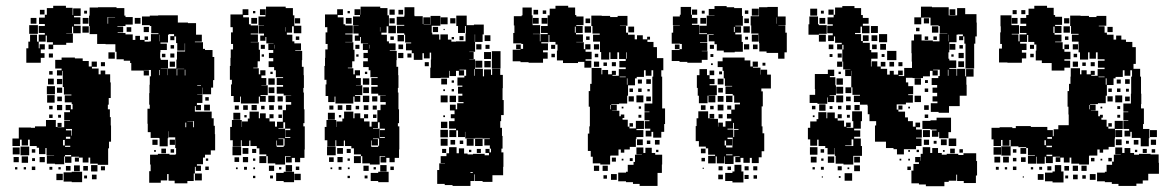

<svg xmlns="http://www.w3.org/2000/svg" viewBox="-20 -613 4036 664"><path d="M142 -490H138V-469H114V-493H135V-499H114V-523H135V-530H115V-552H135V-562H142V-585H164V-593H208V-586H231V-561H233V-584H259V-558H236V-553H258V-529H236V-524H259V-498H233V-521H229V-498H209V-497H232V-465H209V-458H164V-443H148V-459H163V-467H142ZM723 -149H724V-93H709V-78H689V-68H682V-45H661V-40H675V-22H657V-36H654V-13H650V13H628V21H584V12H563V-11H558V11H536V19H496V-21H501V-44H499V-78H526V-81H566V-78H587V-80H589V-101H586V-138H563V-159H562V-135H560V-107H532V-135H530V-136H501V-156H491V-185H490V-237H498V-251H496V-291H497V-320H498V-349H502V-371H478V-370H495V-352H477V-369H434V-395H430V-403H408V-408H383V-434H379V-460H345V-461H316V-495H290V-523H288V-559H290V-587H319V-588H383V-585H410V-559H414V-554H439V-528H414V-523H386V-521H406V-501H387V-499H414V-494H439V-475H448V-489H464V-475H480V-469H497V-470H502V-495H528V-498H503V-523H498V-526H471V-556H498V-559H527V-560H595V-535H630V-533H658V-493H678V-469H654V-467H682V-444H689V-440H715V-416H721V-336H717V-310H710V-287H682V-310H681V-286H662V-285H680V-257H661V-250H675V-232H657V-246H654V-227H712V-204H719V-178H723ZM118 -579H134V-563H118ZM271 -576H281V-566H271ZM378 -553V-554H352V-531H354V-553ZM86 -551H106V-531H86ZM266 -551H286V-531H266ZM446 -551H466V-531H446ZM81 -526H111V-496H81ZM265 -522H287V-500H265ZM477 -520H495V-502H477ZM434 -519V-503H418V-519ZM561 -493V-466H535V-462H557V-440H535V-432H534V-411H536V-406H561V-376H536V-375H560V-353H561V-376H590V-407H592V-435H620V-463H619V-438H593V-464H589V-487H583V-474H569V-488H582V-495H564V-493ZM134 -413H121V-396H71V-446H78V-469H84V-493H108V-469H114V-446H117V-460H135V-442H121V-429H134ZM531 -493H530V-470H531ZM480 -487H492V-475H480ZM570 -457H582V-445H570ZM377 -410H355V-432H377ZM149 -428H163V-414H149ZM569 -428H583V-414H569ZM552 -415H540V-427H552ZM360 -208H363V-179H364V-123H357V-100H354V-43H318V-47H292V-68H286V-51H266V-68H253V-71H227V-50H205V-72H226V-77H205V-72H202V-45H170V-47H142V-75H167V-76H141V-101H137V-80H115V-102H107V-108H83V-130H77V-110H55V-130H49V-108H23V-134H45V-172H87V-171H101V-176H139V-198H173V-174H179V-173H202V-195H222V-197H202V-225H222V-232H207V-250H225V-235H231V-253H228V-259H204V-283H227V-286H201V-312H197V-368H195V-352H177V-370H193V-376H171V-406H193V-414H239V-411H266V-402H287V-383H297V-400H315V-382H298V-376H321V-356H328V-369H344V-356H361V-328H363V-274H356V-251H353V-235H360ZM567 -400H585V-382H567ZM329 -384V-398H343V-384ZM617 -375H591V-352H593V-374H617ZM621 -372H619V-352H621ZM532 -353V-371H530V-353ZM162 -367V-355H150V-367ZM166 -321H146V-341H166ZM177 -340H195V-322H177ZM675 -318H662V-316H675ZM142 -315H170V-287H142ZM195 -292H177V-310H195ZM143 -284H169V-258H143ZM194 -279V-263H178V-279ZM690 -265V-277H702V-265ZM706 -231H686V-251H706ZM195 -232H177V-250H195ZM150 -247H162V-235H150ZM162 -205H150V-217H162ZM191 -216V-206H181V-216ZM648 -173H651V-194H628V-193H648ZM624 -189H621V-173H624ZM179 -188H193V-174H179ZM227 -144H229V-167H208V-162H227ZM223 -140H208V-133H223ZM507 -130H525V-112H507ZM567 -130H585V-112H567ZM198 -110H204V-129H198ZM223 -109H205V-105H223ZM81 -76H51V-106H81ZM48 -79H24V-103H48ZM538 -83V-99H554V-83ZM102 -85H90V-97H102ZM582 -97V-85H570V-97ZM519 -94V-88H513V-94ZM77 -50H55V-72H77ZM45 -52H27V-70H45ZM135 -52H117V-70H135ZM253 -54H239V-68H253ZM91 -56V-66H101V-56ZM692 -57V-65H700V-57ZM317 -20H295V-42H317ZM236 -21V-41H256V-21ZM208 -23V-39H224V-23ZM284 -23H268V-39H284ZM343 -24H329V-38H343ZM102 -25H90V-37H102ZM702 -25H690V-37H702ZM161 -26H151V-36H161ZM40 -27H32V-35H40ZM70 -27H62V-35H70ZM182 -27V-35H190V-27ZM200 -17H228V-19H264V17H228V15H200ZM678 -13V11H654V-13ZM197 10H175V-12H197ZM314 7H298V-9H314ZM281 4H271V-6H281Z M1029 -187V-176H1034V-96H1033V-67H1018V-52H1000V-67H989V-51H969V-71H985V-73H966V-44H932V-48H906V-73H901V-79H877V-100H868V-108H846V-127H842V-108H816V-128H813V-107H785V-128H776V-174H782V-198H816V-174H817V-193H837V-203H843V-227H875V-204H879V-221H899V-204H912V-193H931V-175H938V-192H958V-232H969V-251H987V-260H968V-282H987V-283H961V-289H937V-313H959V-319H937V-343H959V-346H934V-370H928V-381H909V-401H925V-412H910V-430H925V-440H908V-462H926V-463H901V-485H898V-472H880V-490H893V-497H875V-525H893V-526H874V-556H898V-561H879V-581H899V-562H900V-590H968V-585H993V-560H998V-524H1022V-498H996V-522H990V-500H972V-493H991V-470H998V-463H1021V-439H1001V-437H1025V-405H1024V-382H1030V-353H1031V-309H1029V-293H1031V-235H1033V-187ZM779 -321H782V-337H775V-385H777V-413H778V-442H786V-461H779V-501H785V-519H777V-563H819V-581H839V-561H821V-553H841V-529H847V-525H873V-497H847V-494H872V-468H847V-467H875V-441H879V-401H871V-379H856V-377H875V-356H880V-370H898V-352H884V-343H901V-319H884V-318H906V-284H881V-281H899V-261H879V-279H875V-255H813V-279H810V-260H788V-281H779ZM855 -575H863V-567H855ZM849 -551H869V-531H849ZM1000 -550H1018V-532H1000ZM968 -519H967V-504H968ZM1015 -487V-475H1003V-487ZM882 -458H896V-444H882ZM930 -445H931V-458H930ZM893 -425V-417H885V-425ZM915 -357V-365H923V-357ZM930 -320H908V-342H930ZM929 -311V-291H909V-311ZM930 -260H908V-282H930ZM940 -280H958V-262H940ZM868 -250V-232H850V-250ZM821 -249H837V-233H821ZM927 -249V-233H911V-249ZM792 -234V-248H806V-234ZM942 -248H956V-234H942ZM895 -247V-235H883V-247ZM811 -199H787V-223H811ZM912 -218H926V-204H912ZM955 -217V-205H943V-217ZM833 -215V-207H825V-215ZM966 -168V-136H984V-139H967V-163H984V-168H966V-190H960V-170H943V-168ZM961 -109H964V-134H943V-132H960V-110H938V-127H936V-109H937V-105H961ZM814 -76H784V-106H814ZM839 -81H819V-101H839ZM866 -84H852V-98H866ZM901 -49H877V-73H901ZM838 -52H820V-70H838ZM807 -53H791V-69H807ZM863 -57H855V-65H863ZM968 -20V-42H990V-20ZM928 -22H910V-40H928ZM1003 -25V-37H1015V-25ZM834 -26H824V-36H834ZM945 -27V-35H953V-27ZM802 -28H796V-34H802ZM856 -28V-34H862V-28ZM935 -15H961V-19H997V17H961V13H935ZM1020 10H998V-12H1020ZM924 4H914V-6H924ZM863 3H855V-5H863Z M1360 -187H1356V-176H1361V-96H1360V-67H1345V-52H1327V-67H1316V-51H1296V-71H1312V-73H1293V-44H1259V-48H1233V-73H1228V-79H1204V-100H1195V-108H1173V-127H1169V-108H1143V-128H1140V-107H1112V-128H1103V-174H1109V-198H1143V-174H1144V-193H1164V-203H1170V-227H1202V-204H1206V-221H1226V-204H1239V-193H1258V-175H1265V-192H1285V-232H1296V-251H1314V-260H1295V-282H1314V-283H1288V-289H1264V-313H1286V-319H1264V-343H1286V-346H1261V-370H1255V-381H1236V-401H1252V-412H1237V-430H1252V-440H1235V-462H1253V-463H1228V-485H1225V-472H1207V-490H1220V-497H1202V-525H1220V-526H1201V-556H1225V-561H1206V-581H1226V-562H1227V-590H1295V-585H1320V-560H1325V-524H1349V-498H1323V-522H1317V-500H1299V-493H1318V-470H1325V-463H1348V-439H1328V-437H1352V-405H1351V-382H1357V-353H1358V-309H1356V-293H1358V-235H1360ZM1713 -215V-194H1710V-171H1716V-143H1718V-99H1714V-86H1721V-36H1720V-7H1683V16H1649V13H1622V-10H1620V13H1607V30H1545V27H1518V23H1492V-25H1499V-48H1519V-49H1504V-73H1524V-83H1533V-104H1559V-83H1567V-100H1585V-82H1597V-79H1616V-81H1656V-76H1671V-84H1659V-98H1673V-86H1678V-99H1674V-110H1655V-132H1674V-134H1649V-136H1623V-134H1589V-157H1588V-139H1564V-162H1558V-139H1534V-163H1557V-168H1533V-194H1552V-204H1539V-218H1552V-231H1536V-251H1556V-235H1561V-256H1583V-260H1565V-282H1579V-289H1564V-313H1579V-317H1562V-345H1586V-351H1592V-372H1569V-370H1585V-352H1567V-368H1557V-350H1535V-368H1533V-344H1504V-343H1468V-379H1470V-407H1471V-431H1466V-411H1446V-429H1441V-406H1411V-429H1404V-439H1384V-463H1402V-466H1381V-493H1378V-498H1353V-524H1378V-527H1352V-555H1378V-559H1379V-588H1413V-559H1414V-557H1442V-530H1444V-553H1468V-529H1445V-528H1469V-558H1503V-524H1473V-500H1475V-494H1499V-476H1503V-494H1529V-476H1541V-469H1557V-470H1590V-497H1591V-523H1588V-499H1564V-523H1558V-559H1594V-526H1619V-528H1653V-494H1649V-468H1623V-494H1622V-468H1623V-434H1603V-433H1618V-409H1603V-408H1623V-375H1650V-349H1654V-373H1678V-354H1682V-375H1710V-354H1719V-308H1718V-267H1722V-215ZM1106 -321H1109V-337H1102V-385H1104V-413H1105V-442H1113V-461H1106V-501H1112V-519H1104V-563H1146V-581H1166V-561H1148V-553H1168V-529H1174V-525H1200V-497H1174V-494H1199V-468H1174V-467H1202V-441H1206V-401H1198V-379H1183V-377H1202V-356H1207V-370H1225V-352H1211V-343H1228V-319H1211V-318H1233V-284H1208V-281H1226V-261H1206V-279H1202V-255H1140V-279H1137V-260H1115V-281H1106ZM1327 -580H1345V-562H1327ZM1358 -579H1374V-563H1358ZM1182 -575H1190V-567H1182ZM1504 -553H1528V-529H1504ZM1176 -551H1196V-531H1176ZM1327 -550H1345V-532H1327ZM1537 -550H1555V-532H1537ZM1495 -520V-502H1477V-520ZM1295 -519H1294V-504H1295ZM1518 -513V-509H1514V-513ZM1377 -470H1355V-492H1377ZM1656 -491H1676V-471H1656ZM1569 -474V-488H1583V-474ZM1342 -487V-475H1330V-487ZM1550 -485V-477H1542V-485ZM1627 -442V-460H1645V-442ZM1358 -443V-459H1374V-443ZM1209 -458H1223V-444H1209ZM1257 -445H1258V-458H1257ZM1673 -458V-444H1659V-458ZM1711 -436V-376H1681V-436ZM1654 -433H1678V-409H1654ZM1375 -412H1357V-430H1375ZM1403 -414H1389V-428H1403ZM1220 -425V-417H1212V-425ZM1648 -379H1624V-403H1648ZM1677 -402V-380H1655V-402ZM1463 -384H1449V-398H1463ZM1622 -374H1620V-351H1622ZM1242 -357V-365H1250V-357ZM1257 -320H1235V-342H1257ZM1506 -341H1526V-321H1506ZM1542 -335H1550V-327H1542ZM1256 -311V-291H1236V-311ZM1550 -297H1542V-305H1550ZM1519 -304V-298H1513V-304ZM1528 -259H1504V-283H1528ZM1257 -260H1235V-282H1257ZM1557 -260H1535V-282H1557ZM1267 -280H1285V-262H1267ZM1195 -250V-232H1177V-250ZM1148 -249H1164V-233H1148ZM1254 -249V-233H1238V-249ZM1119 -234V-248H1133V-234ZM1269 -248H1283V-234H1269ZM1222 -247V-235H1210V-247ZM1138 -199H1114V-223H1138ZM1239 -218H1253V-204H1239ZM1282 -217V-205H1270V-217ZM1160 -215V-207H1152V-215ZM1513 -208V-214H1519V-208ZM1527 -170H1505V-192H1527ZM1293 -168V-136H1311V-139H1294V-163H1311V-168H1293V-190H1287V-170H1270V-168ZM1529 -138H1503V-164H1529ZM1288 -109H1291V-134H1270V-132H1287V-110H1265V-127H1263V-109H1264V-105H1288ZM1649 -108H1623V-134H1649ZM1504 -133H1528V-109H1504ZM1594 -133H1618V-109H1594ZM1538 -113V-129H1554V-113ZM1570 -115V-127H1582V-115ZM1141 -76H1111V-106H1141ZM1166 -81H1146V-101H1166ZM1193 -84H1179V-98H1193ZM1523 -98V-84H1509V-98ZM1629 -84V-98H1643V-84ZM1610 -95V-87H1602V-95ZM1228 -49H1204V-73H1228ZM1165 -52H1147V-70H1165ZM1134 -53H1118V-69H1134ZM1190 -57H1182V-65H1190ZM1295 -20V-42H1317V-20ZM1255 -22H1237V-40H1255ZM1342 -25H1330V-37H1342ZM1161 -26H1151V-36H1161ZM1272 -27V-35H1280V-27ZM1129 -28H1123V-34H1129ZM1183 -28V-34H1189V-28ZM1262 -15H1288V-19H1324V17H1288V13H1262ZM1615 -18H1607V-15H1615ZM1251 4H1241V-6H1251ZM1190 3H1182V-5H1190Z M2025 -403V-379H2001V-399H1979V-395H1927V-404H1906V-438H1908V-459H1901V-468H1880V-492H1877V-467H1852V-463H1875V-439H1858V-432H1874V-410H1858V-396H1808V-398H1780V-401H1753V-441H1780V-443H1765V-459H1781V-444H1789V-461H1783V-463H1755V-499H1759V-525H1757V-557H1784V-560H1787V-587H1819V-560H1822V-526H1848V-496H1823V-495H1847V-470H1849V-495H1874V-499H1851V-523H1874V-560H1881V-583H1901V-593H1945V-587H1969V-561H1973V-556H1998V-526H1973V-523H1995V-499H1972V-494H1996V-468H1973V-467H1999V-443H2004V-460H2022V-442H2005V-434H2026V-408H2005V-403ZM1825 -579H1841V-563H1825ZM1857 -577H1869V-565H1857ZM2270 -238H2280V-184H2277V-157H2267V-137H2239V-157H2233V-141H2213V-161H2229V-168H2210V-194H2226V-197H2209V-225H2226V-227H2209V-255H2236V-348H2239V-370H2233V-351H2213V-370H2207V-347H2182V-342H2176V-318H2152V-282H2149V-255H2121V-253H2094V-251H2113V-231H2097V-230H2122V-211H2127V-217H2139V-205H2133V-199H2151V-175H2157V-169H2179V-195H2207V-167H2181V-163H2205V-139H2181V-133H2179V-105H2158V-96H2139V-85H2127V-96H2119V-75H2091V-73H2090V-44H2056V-48H2030V-71H2023V-91H2013V-151H2018V-176H2020V-244H2016V-298H2021V-323H2026V-378H2060V-356H2063V-371H2083V-356H2096V-368H2110V-354H2098V-351H2120V-374H2144V-380H2122V-402H2144V-409H2121V-432H2115V-409H2091V-432H2087V-407H2059V-433H2055V-469H2031V-493H2054V-497H2029V-523H2025V-559H2061V-558H2090V-554H2116V-558H2150V-524H2124V-523H2145V-500H2152V-493H2175V-477H2183V-491H2203V-477H2218V-486H2228V-476H2219V-468H2240V-450H2252V-412H2274V-370H2267V-348H2270ZM1823 -551H1843V-531H1823ZM1853 -551H1873V-531H1853ZM2005 -549H2021V-533H2005ZM2002 -522H2024V-500H2002ZM1971 -521H1968V-500H1971ZM2153 -521H2173V-501H2153ZM2019 -487V-475H2007V-487ZM2034 -460H2052V-442H2034ZM1900 -444H1886V-458H1900ZM2147 -432H2145V-410H2147ZM1899 -415H1887V-427H1899ZM2049 -427V-415H2037V-427ZM2052 -382H2034V-400H2052ZM2096 -398H2110V-384H2096ZM2067 -385V-397H2079V-385ZM2123 -348V-346H2144V-348ZM2148 -320H2150V-342H2148ZM2215 -339H2231V-323H2215ZM2186 -338H2200V-324H2186ZM2157 -295V-307H2169V-295ZM2199 -307V-295H2187V-307ZM2227 -305V-297H2219V-305ZM2181 -283H2205V-259H2181ZM2172 -262H2154V-280H2172ZM2231 -263H2215V-279H2231ZM2093 -250H2091V-235H2093ZM2189 -237V-245H2197V-237ZM2136 -244V-238H2130V-244ZM2198 -206H2188V-216H2198ZM2157 -187H2169V-175H2157ZM2183 -111V-131H2203V-111ZM2245 -129H2261V-113H2245ZM2217 -115V-127H2229V-115ZM2234 -84H2246V-78H2270V-44H2269V-15H2254V30H2192V23H2169V17H2145V14H2118V-16H2145V-19H2151V-43H2171V-53H2176V-78H2200V-79H2181V-103H2205V-84H2212V-102H2234ZM2257 -95V-87H2249V-95ZM2096 -54V-68H2110V-54ZM2158 -56V-66H2168V-56ZM2130 -58V-64H2136V-58ZM2052 -22H2034V-40H2052ZM2082 -22H2064V-40H2082ZM2113 9H2093V-11H2113ZM2079 5H2067V-7H2079Z M2407 -406V-396H2357V-399H2330V-402H2303V-440H2330V-443H2338V-461H2332V-462H2303V-500H2308V-525H2331V-526H2307V-556H2331V-562H2334V-589H2370V-562H2373V-551H2392V-531H2373V-527H2398V-495H2425V-498H2399V-524H2424V-559H2451V-560H2431V-582H2451V-592H2493V-588H2519V-585H2546V-558H2549V-524H2523V-522H2543V-500H2523V-494H2545V-468H2549V-434H2521V-432H2483V-438H2459V-460H2451V-470H2431V-492H2448V-494H2426V-467H2401V-465H2426V-437H2407V-436H2427V-406ZM2696 -525V-500H2701V-432H2693V-410H2671V-430H2631V-435H2606V-464H2605V-492H2604V-469H2580V-493H2603V-497H2578V-525H2576V-557H2605V-588H2634V-589H2670V-556H2697V-526H2672V-525ZM2580 -583H2604V-559H2580ZM2373 -580H2391V-562H2373ZM2556 -577H2568V-565H2556ZM2407 -576H2417V-566H2407ZM2667 -553H2666V-531H2667ZM2402 -551H2422V-531H2402ZM2554 -549H2570V-533H2554ZM2551 -522H2573V-500H2551ZM2521 -520H2518V-502H2521ZM2557 -476V-486H2567V-476ZM2571 -442H2553V-460H2571ZM2314 -443V-459H2330V-443ZM2584 -443V-459H2600V-443ZM2435 -458H2449V-444H2435ZM2437 -426H2447V-416H2437ZM2611 -372H2633V-355H2646V-307H2613V-297H2618V-245H2614V-176H2617V-152H2623V-90H2614V-69H2604V-49H2580V-67H2573V-50H2551V-67H2541V-52H2523V-70H2538V-72H2517V-46H2487V-72H2485V-48H2459V-72H2455V-48H2429V-74H2453V-78H2429V-100H2421V-106H2397V-125H2386V-177H2389V-204H2395V-228H2429V-204H2434V-219H2450V-203H2435V-202H2463V-175H2464V-189H2480V-175H2489V-194H2509V-203H2494V-219H2509V-234H2521V-252H2539V-258H2519V-283H2514V-288H2489V-314H2512V-316H2487V-342H2483V-368H2479V-381H2462V-401H2479V-414H2555V-404H2575V-383H2583V-400H2601V-382H2584V-379H2610V-355H2611ZM2617 -386V-396H2627V-386ZM2445 -394V-388H2439V-394ZM2459 -318V-284H2431V-283H2454V-259H2430V-282H2427V-256H2397V-282H2393V-309H2390V-353H2399V-374H2425V-353H2434V-340H2451V-322H2434V-318ZM2434 -369H2450V-353H2434ZM2467 -356V-366H2477V-356ZM2482 -321H2462V-341H2482ZM2464 -293V-309H2480V-293ZM2491 -282H2513V-260H2491ZM2462 -281H2482V-261H2462ZM2462 -251H2482V-231H2462ZM2420 -249V-233H2404V-249ZM2495 -234V-248H2509V-234ZM2448 -247V-235H2436V-247ZM2479 -218V-204H2465V-218ZM2518 -188H2515V-168H2496V-165H2516V-139H2519V-164H2534V-167H2518ZM2491 -127H2486V-110H2491V-103H2513V-110H2514V-137H2496V-132H2513V-110H2491ZM2420 -83H2404V-99H2420ZM2513 -79H2491V-76H2513ZM2418 -55H2406V-67H2418ZM2520 -43H2544V-20H2551V18H2513V13H2488V-15H2513V-20H2520ZM2465 -24V-38H2479V-24ZM2569 -24H2555V-38H2569ZM2599 -24H2585V-38H2599ZM2496 -25V-37H2508V-25ZM2414 -29H2410V-33H2414ZM2480 7H2464V-9H2480ZM2569 6H2555V-8H2569ZM2598 5H2586V-7H2598Z M3148 -97H3106V-79H3082V-97H3070V-101H3044V-123H3006V-179H3010V-194H2987V-218H2981V-247H2980V-251H2954V-260H2933V-282H2954V-285H2928V-311H2924V-350H2903V-372H2921V-373H2896V-400H2893V-442H2897V-458H2893V-442H2875V-460H2891V-465H2868V-487H2864V-471H2844V-491H2860V-498H2841V-524H2860V-529H2842V-553H2863V-562H2868V-587H2893V-592H2935V-585H2958V-561H2964V-551H2984V-531H2964V-524H2987V-498H2961V-521H2956V-499H2937V-495H2958V-471H2964V-465H2988V-440H2993V-432H3015V-410H2993V-402H2992V-383H2994V-401H3014V-383H3026V-375H3048V-355H3057V-368H3071V-355H3086V-369H3102V-353H3088V-350H3107V-378H3134V-400H3133V-429H3132V-473H3141V-494H3167V-473H3206V-470H3229V-496H3256V-497H3230V-523H3226V-525H3198V-552H3166V-529H3142V-553H3165V-590H3203V-588H3261V-560H3290V-585H3318V-564H3357V-535H3358V-487H3353V-462H3349V-376H3319V-462H3315V-487H3311V-474H3297V-488H3310V-494H3292V-493H3288V-467H3263V-432H3260V-410H3263V-404H3287V-378H3263V-375H3288V-351H3290V-375H3318V-349H3321V-374H3347V-348H3322V-320H3323V-282H3299V-246H3262V-223H3226V-226H3199V-256H3222V-262H3205V-280H3221V-292H3205V-310H3221V-319H3202V-343H3225V-350H3230V-372H3207V-370H3223V-352H3205V-368H3196V-349H3172V-343H3136V-344H3113V-328H3121V-315H3138V-287H3121V-284H3137V-258H3113V-252H3081V-234H3087V-227H3110V-207H3120V-194H3137V-175H3146V-189H3162V-173H3148V-165H3168V-137H3148V-134H3167V-108H3148ZM2782 -583H2806V-559H2782ZM3264 -581H3284V-561H3264ZM2845 -562V-580H2863V-562ZM2819 -576H2829V-566H2819ZM2839 -496H2812V-493H2776V-529H2779V-556H2809V-529H2812V-526H2839ZM2814 -551H2834V-531H2814ZM3175 -550H3193V-532H3175ZM2992 -523H3016V-499H2992ZM3203 -522H3225V-500H3203ZM3148 -505V-517H3160V-505ZM3020 -495H3048V-467H3020ZM2836 -493V-469H2812V-493ZM3259 -470H3260V-493H3259ZM2964 -491H2984V-471H2964ZM2994 -491H3014V-471H2994ZM3190 -487V-475H3178V-487ZM3220 -487V-475H3208V-487ZM3024 -461H3044V-441H3024ZM3264 -461H3284V-441H3264ZM2846 -459H2862V-443H2846ZM3012 -459V-443H2996V-459ZM3298 -445V-457H3310V-445ZM3048 -437H3080V-405H3048ZM3313 -412H3295V-430H3313ZM2877 -414V-428H2891V-414ZM2859 -426V-416H2849V-426ZM3039 -426V-416H3029V-426ZM3278 -425V-417H3270V-425ZM3314 -381H3294V-401H3314ZM2893 -382H2875V-400H2893ZM3026 -399H3042V-383H3026ZM3072 -399V-383H3056V-399ZM3087 -398H3101V-384H3087ZM2798 -357H2843V-372H2865V-350H2850V-346H2869V-318H2871V-284H2849V-282H2865V-260H2843V-276H2841V-254H2807V-257H2780V-285H2799V-305H2798ZM3258 -372V-351H3260V-372ZM2925 -351H2926V-368H2925ZM2880 -357V-365H2888V-357ZM2895 -320H2873V-342H2895ZM3143 -342H3165V-320H3143ZM3179 -326V-336H3189V-326ZM2896 -289H2872V-313H2896ZM2924 -291H2904V-311H2924ZM3190 -295H3178V-307H3190ZM2896 -259H2872V-283H2896ZM3165 -260H3143V-282H3165ZM2906 -279H2922V-263H2906ZM2835 -252V-230H2813V-252ZM2935 -232V-250H2953V-232ZM2922 -233H2906V-249H2922ZM3192 -233H3176V-249H3192ZM3087 -248H3101V-234H3087ZM2788 -247H2800V-235H2788ZM2890 -247V-235H2878V-247ZM2859 -246V-236H2849V-246ZM3127 -244V-238H3121V-244ZM2931 -194H2927V-228H2961V-194H2957V-168H2934V-162H2955V-140H2934V-134H2957V-108H2961V-74H2931V-44H2897V-47H2870V-74H2867V-101H2866V-79H2842V-101H2834V-108H2811V-130H2806V-109H2782V-131H2774V-171H2782V-193H2804V-201H2810V-225H2838V-204H2841V-224H2867V-204H2877V-196H2899V-175H2906V-189H2922V-173H2908V-171H2931ZM2877 -218H2891V-204H2877ZM3190 -217V-205H3178V-217ZM2919 -216V-206H2909V-216ZM2797 -214V-208H2791V-214ZM3269 -156H3260V-135H3228V-156H3225V-140H3203V-162H3219V-165H3198V-167H3170V-195H3198V-197H3219V-206H3269ZM3172 -163H3196V-139H3172ZM3261 -134H3287V-108H3261ZM2903 -108H2931V-131H2925V-110H2903ZM3234 -131H3254V-111H3234ZM3193 -130V-112H3175V-130ZM3219 -126V-116H3209V-126ZM2807 -78H2781V-104H2807ZM3356 -56H3359V-6H3355V20H3313V13H3290V-9H3287V12H3261V16H3246V31H3182V25H3158V21H3132V-23H3139V-46H3158V-52H3145V-70H3163V-57H3164V-81H3171V-104H3197V-84H3204V-101H3224V-84H3237V-78H3254V-81H3294V-77H3312V-83H3356ZM3282 -99V-83H3266V-99ZM2830 -85H2818V-97H2830ZM3310 -85H3298V-97H3310ZM3158 -95V-87H3150V-95ZM3121 -94H3127V-88H3121ZM3247 -94V-88H3241V-94ZM2865 -50H2843V-72H2865ZM2804 -51H2784V-71H2804ZM2954 -51H2934V-71H2954ZM2820 -57V-65H2828V-57ZM3097 -58H3091V-64H3097ZM3127 -58H3121V-64H3127ZM2954 -21H2934V-41H2954ZM2891 -24H2877V-38H2891ZM3130 -25H3118V-37H3130ZM2829 -26H2819V-36H2829ZM2798 -27H2790V-35H2798ZM2911 -28V-34H2917V-28ZM2927 12H2901V-14H2927ZM2887 2H2881V-4H2887ZM2826 1H2822V-3H2826Z M3514 -396H3464V-397H3435V-445H3445V-461H3439V-501H3441V-522H3440V-560H3478V-526H3504V-496H3479V-494H3502V-470H3506V-494H3530V-499H3507V-523H3529V-531H3509V-551H3529V-561H3537V-583H3557V-593H3601V-586H3624V-561H3629V-555H3653V-527H3629V-523H3651V-499H3627V-521H3623V-499H3627V-493H3651V-469H3629V-467H3655V-443H3661V-434H3682V-408H3661V-403H3681V-379H3661V-369H3617V-395H3583V-404H3562V-438H3564V-459H3557V-468H3536V-492H3532V-468H3508V-462H3530V-440H3514V-431H3529V-411H3514ZM3482 -578H3496V-564H3482ZM3512 -578H3526V-564H3512ZM3775 -75H3747V-73H3746V-44H3712V-47H3685V-68H3679V-51H3659V-68H3647V-53H3631V-69H3646V-71H3621V-49H3597V-71H3593V-47H3565V-71H3563V-47H3535V-75H3559V-77H3535V-101H3529V-104H3502V-107H3475V-129H3471V-109H3447V-129H3442V-108H3416V-131H3409V-171H3437V-173H3481V-170H3493V-177H3545V-174H3602V-163H3621V-142H3624V-166H3640V-180H3676V-217H3675V-244H3672V-298H3677V-323H3682V-348H3683V-377H3715V-356H3720V-370H3738V-356H3752V-368H3766V-354H3754V-351H3776V-374H3800V-379H3777V-403H3800V-408H3776V-432H3770V-410H3748V-432H3743V-407H3715V-432H3710V-469H3687V-493H3710V-496H3684V-523H3681V-559H3717V-558H3746V-554H3772V-558H3806V-524H3780V-522H3800V-500H3808V-493H3831V-476H3840V-490H3858V-476H3874V-468H3896V-450H3908V-392H3900V-375H3923V-348H3926V-289H3927V-253H3926V-238H3936V-184H3933V-167H3955V-135H3953V-107H3925V-135H3923V-136H3894V-157H3889V-141H3869V-161H3885V-167H3865V-195H3882V-197H3865V-225H3882V-227H3865V-255H3891V-289H3892V-348H3895V-370H3889V-351H3869V-370H3863V-347H3838V-342H3831V-319H3808V-282H3804V-256H3777V-253H3750V-251H3769V-231H3753V-230H3778V-211H3784V-216H3794V-206H3789V-199H3807V-175H3813V-168H3835V-195H3863V-167H3836V-134H3835V-105H3814V-96H3795V-85H3783V-96H3775ZM3479 -551H3499V-531H3479ZM3660 -550H3678V-532H3660ZM3658 -522H3680V-500H3658ZM3810 -520H3828V-502H3810ZM3675 -487V-475H3663V-487ZM3690 -460H3708V-442H3690ZM3661 -459H3677V-443H3661ZM3542 -458H3556V-444H3542ZM3555 -427V-415H3543V-427ZM3705 -427V-415H3693V-427ZM3708 -382H3690V-400H3708ZM3752 -398H3766V-384H3752ZM3723 -385V-397H3735V-385ZM3779 -346H3800V-348H3779ZM3804 -320H3807V-342H3804ZM3871 -339H3887V-323H3871ZM3842 -338H3856V-324H3842ZM3813 -295V-307H3825V-295ZM3855 -307V-295H3843V-307ZM3884 -306V-296H3874V-306ZM3837 -283H3861V-259H3837ZM3828 -262H3810V-280H3828ZM3887 -263H3871V-279H3887ZM3749 -250H3747V-235H3749ZM3844 -246H3854V-236H3844ZM3792 -244V-238H3786V-244ZM3854 -206H3844V-216H3854ZM3813 -187H3825V-175H3813ZM3837 -163H3861V-139H3837ZM3957 -163H3981V-139H3957ZM3618 -133V-139H3602V-133ZM3859 -131V-111H3839V-131ZM3960 -130H3978V-112H3960ZM3901 -129H3917V-113H3901ZM3597 -128H3592V-111H3597ZM3884 -126V-116H3874V-126ZM3599 -104H3618V-109H3599ZM3475 -75H3443V-107H3475ZM3442 -78H3416V-104H3442ZM3987 -79V-50H3988V-12H3951V11H3932V22H3910V30H3848V23H3825V17H3801V14H3774V-16H3801V-19H3807V-43H3826V-54H3832V-78H3856V-79H3837V-103H3861V-84H3869V-101H3889V-84H3902V-78H3919V-81H3959V-79ZM3529 -81H3509V-101H3529ZM3946 -98V-84H3932V-98ZM3495 -85H3483V-97H3495ZM3975 -97V-85H3963V-97ZM3913 -95V-87H3905V-95ZM3619 -73V-78H3599V-73ZM3439 -51H3419V-71H3439ZM3469 -51H3449V-71H3469ZM3527 -53H3511V-69H3527ZM3495 -55H3483V-67H3495ZM3765 -67V-55H3753V-67ZM3825 -55H3813V-67H3825ZM3792 -64V-58H3786V-64ZM3628 -42H3650V-20H3658V18H3620V14H3594V-16H3620V-20H3628ZM3708 -22H3690V-40H3708ZM3738 -22H3720V-40H3738ZM3677 -23H3661V-39H3677ZM3602 -24V-38H3616V-24ZM3495 -25H3483V-37H3495ZM3434 -26H3424V-36H3434ZM3574 -26V-36H3584V-26ZM3463 -27H3455V-35H3463ZM3553 -27H3545V-35H3553ZM3589 9H3569V-11H3589ZM3769 9H3749V-11H3769ZM3707 7H3691V-9H3707ZM3735 5H3723V-7H3735ZM3674 4H3664V-6H3674ZM3521 1H3517V-3H3521Z"/></svg>

Font: Rubik-Storm
Style: Regular
Weight: 400
Designer: NaN (generative design), Hubert & Fischer (Rubik source font outlines)
Foundry: NaN, Hubert & Fischer
Version: Version 1.000